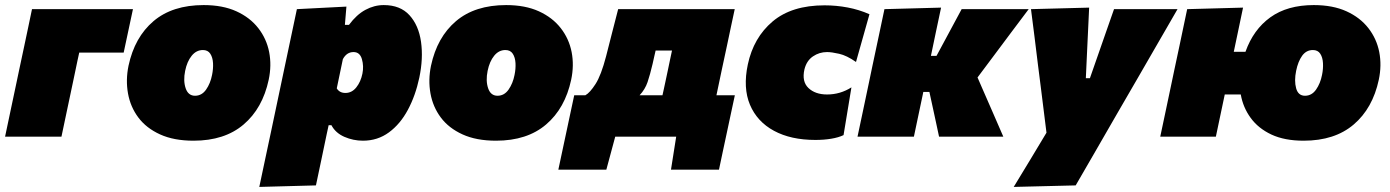

<svg xmlns="http://www.w3.org/2000/svg" viewBox="-38 -538 5472 756"><path d="M-18 0Q-7 -51.5 3.2 -100.5Q13.5 -149.5 27 -213L37.5 -263Q49.5 -318.5 58 -359.2Q66.5 -400 73.8 -434Q81 -468 88 -502H485.5L449 -331H274Q270.5 -316 267 -299Q263.5 -282 259.5 -263L249 -213Q235.5 -149.5 225.2 -100.5Q215 -51.5 204 0Z M724 16Q646.5 16 592.2 -8.8Q538 -33.5 506.8 -75.2Q475.5 -117 466 -170Q456.5 -223 468 -279Q492 -391.5 566.5 -454.8Q641 -518 764 -518Q839 -518 892.8 -493.5Q946.5 -469 979 -427.2Q1011.5 -385.5 1021.8 -333Q1032 -280.5 1020 -224Q996 -111.5 921.2 -47.8Q846.5 16 724 16ZM730 -161Q756.5 -161 773.5 -185.2Q790.5 -209.5 797 -243Q802 -267 800.8 -289.5Q799.5 -312 790 -326.5Q780.5 -341 761 -341Q735 -341 716.8 -318.5Q698.5 -296 691 -259Q683 -220 693 -190.5Q703 -161 730 -161Z M983 198Q994 146 1005 94Q1016 42 1029.5 -21L1080.5 -263Q1093 -322.5 1105.5 -381.2Q1118 -440 1131 -502L1326 -512L1320 -440H1336Q1366 -480.5 1400.8 -499.2Q1435.5 -518 1473 -518Q1538 -518 1574.2 -478.2Q1610.5 -438.5 1619.8 -373.2Q1629 -308 1613 -232Q1598 -161.5 1568 -105.5Q1538 -49.5 1493.5 -16.8Q1449 16 1391 16Q1353 16 1318 0.8Q1283 -14.5 1267 -45H1256L1248 -8Q1237 45 1227 92.5Q1217 140 1206 192ZM1322 -172Q1347.5 -172 1365 -194Q1382.5 -216 1389 -248Q1395 -277.5 1387 -305.2Q1379 -333 1354 -333Q1327 -333 1312 -305L1288 -190Q1299 -172 1322 -172Z M1915 16Q1837.5 16 1783.2 -8.8Q1729 -33.5 1697.8 -75.2Q1666.5 -117 1657 -170Q1647.5 -223 1659 -279Q1683 -391.5 1757.5 -454.8Q1832 -518 1955 -518Q2030 -518 2083.8 -493.5Q2137.5 -469 2170 -427.2Q2202.5 -385.5 2212.8 -333Q2223 -280.5 2211 -224Q2187 -111.5 2112.2 -47.8Q2037.5 16 1915 16ZM1921 -161Q1947.5 -161 1964.5 -185.2Q1981.5 -209.5 1988 -243Q1993 -267 1991.8 -289.5Q1990.5 -312 1981 -326.5Q1971.5 -341 1952 -341Q1926 -341 1907.8 -318.5Q1889.5 -296 1882 -259Q1874 -220 1884 -190.5Q1894 -161 1921 -161Z M2160.5 130Q2168 94.5 2175.8 58.2Q2183.5 22 2191 -13Q2199 -50 2207 -88.2Q2215 -126.5 2223 -163H2267Q2284.5 -172.5 2306.8 -207Q2329 -241.5 2348.5 -316.5Q2360.5 -364 2372.2 -409.5Q2384 -455 2396 -502H2855Q2847.5 -467 2840.2 -433Q2833 -399 2824.5 -358.5Q2816 -318 2804 -263L2793.5 -213Q2788 -187 2783 -163H2855.5Q2847.5 -126.5 2839.5 -88.5Q2831.5 -50.5 2823.5 -13.5Q2816 21.5 2808.2 58Q2800.5 94.5 2793 130H2604L2624.5 0H2384.5L2349.5 130ZM2531.5 -286Q2521.5 -243.5 2511.8 -214.8Q2502 -186 2480.5 -163H2570.5Q2573 -174.5 2575.8 -187Q2578.5 -199.5 2581.5 -213.5L2592 -263Q2596.5 -285 2600.5 -303.8Q2604.5 -322.5 2608 -339H2543.5Q2540.5 -326 2537.5 -312.8Q2534.5 -299.5 2531.5 -286Z M3172.5 13Q3076 13 3009.5 -23Q2943 -59 2915 -125.5Q2887 -192 2906.5 -284Q2929 -390 3004.2 -453.5Q3079.5 -517 3208.5 -517Q3255 -517 3299.8 -508.5Q3344.5 -500 3385.5 -482L3332.5 -294Q3296 -319.5 3266.2 -326.2Q3236.5 -333 3218.5 -333Q3188 -333 3163 -316Q3138 -299 3129.5 -265Q3118.5 -217 3145.2 -191.5Q3172 -166 3218.5 -166Q3270.5 -166 3314.5 -194L3283.5 -6Q3263.5 3.5 3235 8.2Q3206.5 13 3172.5 13Z M3338.5 0Q3349.5 -52 3359.8 -100.5Q3370 -149 3383.5 -213L3396 -273Q3412 -348 3422.8 -399.2Q3433.5 -450.5 3444.5 -502L3667.5 -508Q3657.5 -460.5 3647.5 -413.8Q3637.5 -367 3627.5 -318H3649.5L3684.5 -383Q3700.5 -413 3716.5 -442.5Q3732.5 -472 3748.5 -502H4012.5Q3977.5 -455.5 3943.2 -409.8Q3909 -364 3873.5 -316.5L3811 -233L3829.5 -190.5Q3850 -143.5 3871 -95.5Q3892 -47.5 3912.5 0H3659.5Q3654 -26.5 3648 -53.8Q3642 -81 3636.5 -107L3621.5 -176H3597.5L3595.5 -166Q3586 -121.5 3577.8 -82.2Q3569.5 -43 3560.5 0Z M3953.5 198Q3984.5 147 4018 91.8Q4051.5 36.5 4082.5 -15.5Q4077 -59.5 4071.5 -103.8Q4066 -148 4060.5 -192L4049 -282.5Q4042.5 -336.5 4035.5 -392.2Q4028.5 -448 4021.5 -502L4250.5 -508Q4248.5 -464.5 4246.5 -422.8Q4244.5 -381 4242.5 -338L4237.5 -230H4253.5L4290.5 -336Q4305.5 -379 4319.5 -419.2Q4333.5 -459.5 4348.5 -502H4598.5Q4575 -461.5 4553.5 -424Q4532 -386.5 4506 -341.8Q4480 -297 4443.5 -233.5L4361.5 -92Q4307 3 4268 70.2Q4229 137.5 4197.5 192Z M4530.5 0Q4541.5 -51.5 4551.8 -100.5Q4562 -149.5 4575.5 -213L4586 -263Q4598 -318.5 4606.5 -359.2Q4615 -400 4622.2 -434Q4629.5 -468 4636.5 -502L4856.5 -508Q4848 -467 4839.5 -426.8Q4831 -386.5 4820 -334H4866Q4897 -421.5 4964 -469.8Q5031 -518 5135 -518Q5210 -518 5263.8 -493.5Q5317.5 -469 5350 -427.2Q5382.5 -385.5 5392.8 -333Q5403 -280.5 5391 -224Q5367 -111.5 5292.2 -47.8Q5217.5 16 5095 16Q5020 16 4968.2 -8.2Q4916.5 -32.5 4886.5 -73.8Q4856.5 -115 4847.5 -166H4784.5Q4775 -120 4766.5 -80.8Q4758 -41.5 4749.5 0ZM5100.5 -161Q5127 -161 5144 -185.2Q5161 -209.5 5167.5 -243Q5172.5 -267 5171.2 -289.5Q5170 -312 5160.5 -326.5Q5151 -341 5131.5 -341Q5105.5 -341 5089.2 -318.5Q5073 -296 5065.5 -259Q5057.5 -220 5065.5 -190.5Q5073.5 -161 5100.5 -161Z"/></svg>

Font: Commissioner Black
Style: Italic
Weight: 900
Italic angle: -12°
Designer: Kostas Bartsokas
Foundry: Kostas Bartsokas
Version: Version 1.000; ttfautohint (v1.8.3)